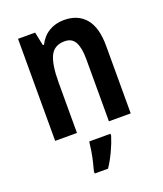

<svg xmlns="http://www.w3.org/2000/svg" viewBox="-142 -646 814 960"><g transform="rotate(-20 265.0 -166.0)"><path d="M312 -553Q386 -553 426.5 -505Q467 -457 467 -360V0H351V-331Q351 -391 334.5 -421.5Q318 -452 279 -452Q224 -452 202.5 -408Q181 -364 181 -268V0H65V-543H156L171 -471H177Q197 -511 232 -532Q267 -553 312 -553ZM337 71Q326 107 307 147.5Q288 188 266 221H195V209Q200 191 206.5 164Q213 137 217.5 109Q222 81 224 61H337Z"/></g></svg>

Font: Noto Sans Lao Looped Condensed SemiBold
Style: Regular
Weight: 600
Width: 3
Designer: Mark Frömberg, Ben Mitchell
Foundry: The Fontpad Ltd
Version: Version 1.002; ttfautohint (v1.8.4.7-5d5b)